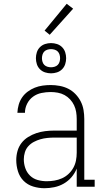

<svg xmlns="http://www.w3.org/2000/svg" viewBox="-20 -988 540 1016"><path d="M215 8Q185 8 155.5 -1Q126 -10 105 -31Q84 -52 75 -81.5Q66 -111 66 -141Q66 -165 72.5 -188.5Q79 -212 93.5 -231Q108 -250 129 -263Q150 -276 172.5 -283.5Q195 -291 219 -294Q243 -297 268 -297H386V-358Q386 -377 383 -395.5Q380 -414 372 -431Q364 -448 351 -462Q338 -476 321.5 -485Q305 -494 286 -497.5Q267 -501 248 -501Q224 -501 199.5 -496Q175 -491 155 -476.5Q135 -462 123.5 -439Q112 -416 112 -391H72Q73 -413 79 -434Q85 -455 97 -472.5Q109 -490 126.5 -503Q144 -516 164 -524Q184 -532 205.5 -535Q227 -538 248 -538Q272 -538 296 -533.5Q320 -529 341 -518.5Q362 -508 379 -490.5Q396 -473 407 -451.5Q418 -430 422 -406Q426 -382 426 -358V-37H481V0H386V-96Q376 -71 358.5 -50.5Q341 -30 317.5 -16.5Q294 -3 267.5 2.5Q241 8 215 8ZM227 -29Q248 -29 268.5 -32.5Q289 -36 308 -44.5Q327 -53 342.5 -67.5Q358 -82 368 -100Q378 -118 382 -138.5Q386 -159 386 -180V-260H268Q249 -260 230 -258Q211 -256 193.5 -251Q176 -246 159 -237Q142 -228 129.5 -214Q117 -200 111.5 -181.5Q106 -163 106 -145Q106 -121 114 -98Q122 -75 139 -58.5Q156 -42 179.5 -35.5Q203 -29 227 -29ZM250 -600Q234 -600 218.5 -605Q203 -610 191.5 -621.5Q180 -633 175 -648.5Q170 -664 170 -680Q170 -696 175 -711.5Q180 -727 191.5 -738.5Q203 -750 218.5 -755Q234 -760 250 -760Q266 -760 281.5 -755Q297 -750 308.5 -738.5Q320 -727 325 -711.5Q330 -696 330 -680Q330 -664 325 -648.5Q320 -633 308.5 -621.5Q297 -610 281.5 -605Q266 -600 250 -600ZM250 -632Q260 -632 269.5 -635Q279 -638 285.5 -644.5Q292 -651 295 -660.5Q298 -670 298 -680Q298 -690 295 -699.5Q292 -709 285.5 -715.5Q279 -722 269.5 -725Q260 -728 250 -728Q240 -728 230.5 -725Q221 -722 214.5 -715.5Q208 -709 205 -699.5Q202 -690 202 -680Q202 -670 205 -660.5Q208 -651 214.5 -644.5Q221 -638 230.5 -635Q240 -632 250 -632ZM243 -804 216 -826 333 -968 367 -942Z"/></svg>

Font: Iosevka Slab Extralight
Style: Regular
Weight: 200
Monospace: yes
Designer: Belleve Invis
Foundry: Belleve Invis
Version: Version 11.1.1; ttfautohint (v1.8.3)